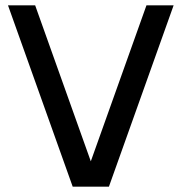

<svg xmlns="http://www.w3.org/2000/svg" viewBox="-20 -701 682 721"><path d="M253 0 10 -681H112L330 -70H312L530 -681H632L389 0Z"/></svg>

Font: Gabarito
Style: Regular
Weight: 400
Designer: Leandro Assis / Alvaro Franca / Felipe Casaprima
Foundry: Naipe Foundry
Version: Version 1.000